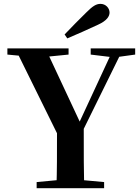

<svg xmlns="http://www.w3.org/2000/svg" viewBox="-20 -997 741 1017"><path d="M322.2 -814.5 336.4 -793.6C390.7 -816.4 444.9 -840.9 498.8 -865.9C547.3 -887.7 560.3 -911.6 560.3 -930.5C560.3 -953.6 540.7 -976.5 512.3 -976.5C490 -976.5 471.2 -965.1 438.3 -932.2C401.1 -896.4 361.4 -855.1 322.2 -814.5ZM174.1 0H531.5V-32.6L371 -47.3H331.7L174.1 -32.6ZM279 0H425.9C423.6 -103.9 423.6 -161.2 423.6 -338.6H282C282 -159.8 282 -102.9 279 0ZM301.1 -252.4H393L633.3 -740.5H581.8L395.3 -338.3L388.1 -321.9H416.7L220.9 -740.5H60.3ZM19.1 -707.9 165.6 -694.2H205.3L343.2 -707.9V-740.5H19.1ZM460.4 -707.9 573.4 -694.2H596.5L696 -707.9V-740.5H460.4Z"/></svg>

Font: Source Han Serif TW VF
Style: Regular
Weight: 250
Designer: Ryoko NISHIZUKA 西塚涼子 (kana & ideographs); Frank Grießhammer (Latin, Greek & Cyrillic); Wenlong ZHANG 张文龙 (bopomofo); San
Foundry: Adobe
Version: Version 2.002;hotconv 1.1.0;makeotfexe 2.6.0